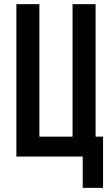

<svg xmlns="http://www.w3.org/2000/svg" viewBox="-20 -755 540 926"><path d="M379 151V0H59V-735H170V-96H330V-735H441V-96H477V151Z"/></svg>

Font: Iosevka
Style: Bold
Weight: 700
Monospace: yes
Designer: Belleve Invis
Foundry: Belleve Invis
Version: Version 32.5.0; ttfautohint (v1.8.4)